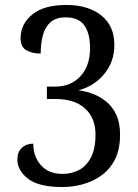

<svg xmlns="http://www.w3.org/2000/svg" viewBox="-20 -744 556 774"><path d="M232 10Q136 10 93 -23.5Q50 -57 50 -101Q50 -131 68 -148Q86 -165 114 -165Q114 -113 145 -78Q176 -43 232 -43Q268 -43 298 -58.5Q328 -74 346.5 -109Q365 -144 365 -202Q365 -268 323 -306.5Q281 -345 203 -345H169V-395H204Q265 -395 304 -436.5Q343 -478 343 -550Q343 -609 320 -641.5Q297 -674 245 -674Q205 -674 183 -654Q161 -634 152.5 -600.5Q144 -567 144 -528Q111 -528 87 -541Q63 -554 63 -590Q63 -647 110 -685.5Q157 -724 248 -724Q335 -724 388 -682Q441 -640 441 -563Q441 -495 400 -445.5Q359 -396 296 -380Q323 -377 352 -366.5Q381 -356 406.5 -336Q432 -316 448 -283Q464 -250 464 -201Q464 -142 443.5 -101.5Q423 -61 388.5 -36.5Q354 -12 313 -1Q272 10 232 10Z"/></svg>

Font: Noto Serif Myanmar SemCond
Style: Regular
Weight: 400
Width: 4
Designer: Ben Mitchell and the Monotype Design Team
Foundry: Monotype Imaging Inc.
Version: Version 2.106; ttfautohint (v1.8.4.7-5d5b)